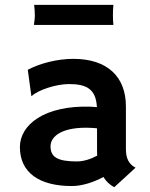

<svg xmlns="http://www.w3.org/2000/svg" viewBox="-20 -764 623 796"><path d="M62.5 -154.3C62.5 -48.8 142.1 7.3 277.8 7.3C320.8 7.3 369.1 -8.8 408.7 -30.3C420.4 -11.2 435.5 2.4 453.6 12.2L542 -68.8C515.6 -82.5 502 -105.5 502 -146V-322.8C502 -445.8 425.3 -520 284.2 -520C216.3 -520 144.5 -501 95.2 -474.6L109.9 -366.7L111.3 -365.7C138.7 -391.6 213.9 -415.5 265.6 -415.5C339.4 -415.5 377.9 -394.5 381.8 -319.8C374 -320.8 363.3 -321.3 355.5 -321.8C163.6 -327.6 62.5 -246.6 62.5 -154.3ZM189.5 -157.7C189.5 -200.2 240.2 -239.7 357.9 -233.9C367.7 -233.4 375.5 -232.9 382.3 -231.9V-141.6C382.3 -133.8 382.3 -126 382.8 -118.7C356.9 -104.5 326.7 -94.7 298.8 -94.7C217.3 -94.7 189.5 -113.3 189.5 -157.7ZM120.6 -660.6H450.2C448.7 -677.7 448.2 -681.2 448.2 -701.7C448.2 -719.7 448.7 -727.5 450.2 -743.7H121.6C123 -731.4 124.5 -716.3 124.5 -697.8C124.5 -687 123 -680.7 120.6 -660.6Z"/></svg>

Font: HammersmithOne
Style: Regular
Weight: 400
Designer: Nicole Fally
Foundry: Nicole Fally
Version: Version 1.003